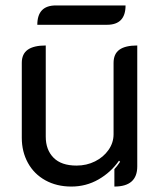

<svg xmlns="http://www.w3.org/2000/svg" viewBox="-20 -676 594 705"><path d="M484 -65Q484 9 400 9V-55Q409 -64 421 -82L417 -86Q387 -43 341.5 -17Q296 9 242 9Q188 9 146.5 -14Q105 -37 82.5 -78Q60 -119 60 -170V-445Q60 -478 82 -493.5Q104 -509 148 -509V-174Q148 -126 176.5 -97Q205 -68 261 -68Q298 -68 329 -83.5Q360 -99 378.5 -125.5Q397 -152 397 -183V-445Q397 -478 418.5 -493.5Q440 -509 484 -509ZM185 -656H441Q441 -585 373 -585H117Q117 -656 185 -656Z"/></svg>

Font: K2D
Style: Regular
Weight: 400
Version: Version 1.000; ttfautohint (v1.6)